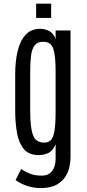

<svg xmlns="http://www.w3.org/2000/svg" viewBox="-20 -896 469 1030"><path d="M209.5 112.8Q167 114.7 127.9 102.1Q88.9 89.4 63.5 69.8L93.8 10.3Q112.3 23.9 140.6 35.6Q168.9 47.4 209.5 45.9Q241.2 44.9 259.8 21Q278.3 -2.9 278.3 -44.4V-122.1Q263.2 -86.4 239.3 -75.2Q215.3 -64 187 -64Q135.7 -64 108.6 -95.7Q81.5 -127.4 71.5 -182.1Q61.5 -236.8 61.5 -305.2V-498Q61.5 -566.9 74.7 -622.3Q87.9 -677.7 117.9 -710Q147.9 -742.2 198.2 -741.2Q224.6 -740.7 246.1 -728.3Q267.6 -715.8 278.3 -686.5V-732.4H358.4V-53.2Q358.4 -30.3 352.8 -2.4Q347.2 25.4 331.3 50.8Q315.4 76.2 286.1 93.5Q256.8 110.8 209.5 112.8ZM216.8 -130.9Q238.3 -130.9 252 -143.8Q265.6 -156.7 272 -192.9Q278.3 -229 278.3 -298.8V-515.1Q278.3 -594.7 266.4 -633.3Q254.4 -671.9 211.4 -671.9Q180.2 -671.9 165.5 -652.1Q150.9 -632.3 146.5 -597.4Q142.1 -562.5 142.1 -516.1V-297.4Q142.1 -211.9 157 -171.4Q171.9 -130.9 216.8 -130.9ZM173.8 -799.8V-876.5H254.4V-799.8Z"/></svg>

Font: Antonio ExtraLight
Style: Regular
Weight: 250
Designer: Vernon Adams
Foundry: Vernon Adams
Version: Version 1.002